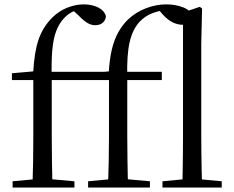

<svg xmlns="http://www.w3.org/2000/svg" viewBox="-20 -836 1042 856"><path d="M36.2 0V-27.8L152.1 -38.6H190.5L311.9 -27.8V0ZM124.7 0Q126.7 -56.6 127.6 -114.3Q128.5 -171.9 128.5 -228.5V-478.9H33.1V-509.4L158.4 -520.4L127.7 -504.6L127.9 -510.9Q132.7 -603.4 151.9 -659.5Q171 -715.7 213.2 -757.8Q243.5 -787.4 280.3 -801.9Q317.2 -816.5 353.5 -816.5Q389.6 -816.5 417.1 -803Q444.6 -789.6 452.2 -764.2Q451.4 -747.3 439 -735.5Q426.5 -723.7 404.6 -723.7Q385.9 -723.7 368.6 -734.3Q351.4 -744.8 328.7 -768.5L303 -792V-803.5H344.3V-794.7Q322 -792.5 302.8 -783.2Q283.7 -773.9 266.5 -756.1Q244.1 -732.6 231 -698.6Q217.8 -664.7 213.2 -613.2Q208.5 -561.6 210.7 -484.7V-228.5Q210.7 -171.9 211.7 -114.3Q212.7 -56.6 213.9 0ZM170.2 -478.9V-516H466.5V-478.9ZM372.8 0V-27.8L488.8 -38.6H528.6L648.5 -27.8V0ZM461.4 0Q463.4 -56.6 464.7 -114.3Q465.9 -171.9 465.9 -228.5V-478.9H370.6V-509.4L495.1 -520.4L464.4 -504.6Q467.8 -570.3 478.6 -615.4Q489.5 -660.5 507.7 -692.6Q525.9 -724.8 550.5 -749Q586.6 -782.5 631.6 -799.5Q676.5 -816.5 721.2 -816.5Q762.9 -816.5 796.8 -803.1Q830.7 -789.8 838.3 -764Q837.3 -747.8 826.1 -736.7Q814.9 -725.5 793.5 -725.5Q773 -725.5 750.5 -736.1Q727.9 -746.8 704.9 -772.2L687.3 -792.8V-804H719.9V-792.5Q683.6 -786.9 655.4 -775.5Q627.2 -764.1 603.5 -740.2Q571.6 -706.6 558.2 -649.1Q544.7 -591.7 547.4 -489.9V-228.5Q547.4 -171.9 548.4 -114.3Q549.4 -56.6 550.6 0ZM506.9 -478.9V-516H701.4V-478.9ZM704.4 0V-27.8L818.7 -38.6H852.1L968.6 -27.8V0ZM792.9 0Q793.9 -31.5 794.4 -70.8Q794.9 -110.1 795.4 -151.5Q795.9 -192.9 795.9 -228.5V-780.3L870.7 -805.5L880.9 -798L877.3 -641V-228.5Q877.3 -192.9 877.8 -151.5Q878.3 -110.1 879.2 -70.8Q880.1 -31.5 881.1 0Z"/></svg>

Font: Noto Serif TC
Style: Regular
Weight: 200
Designer: Ryoko NISHIZUKA 西塚涼子 (kana & ideographs); Frank Grießhammer (Latin, Greek & Cyrillic); Wenlong ZHANG 张文龙 (bopomofo); San
Foundry: Adobe
Version: Version 2.001;hotconv 1.1.0;makeotfexe 2.6.0